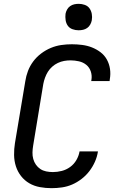

<svg xmlns="http://www.w3.org/2000/svg" viewBox="-20 -974 640 1002"><path d="M249 8Q218 8 188 2.5Q158 -3 133 -17.5Q108 -32 90 -55Q72 -78 63 -106Q54 -134 53.5 -165Q53 -196 58 -227L112 -550Q116 -577 126 -603.5Q136 -630 153.5 -653.5Q171 -677 195 -695Q219 -713 245.5 -724Q272 -735 299.5 -739Q327 -743 355 -743Q382 -743 409 -739.5Q436 -736 460 -726.5Q484 -717 504.5 -701.5Q525 -686 537.5 -663.5Q550 -641 554 -614.5Q558 -588 553 -560L552 -551H456L457 -556Q461 -579 454 -600.5Q447 -622 430.5 -635.5Q414 -649 392 -654Q370 -659 348 -659Q331 -659 314.5 -656Q298 -653 282 -645.5Q266 -638 252.5 -626Q239 -614 230 -599.5Q221 -585 215 -568.5Q209 -552 206 -536L153 -214Q150 -196 149.5 -178.5Q149 -161 153.5 -144.5Q158 -128 167.5 -114.5Q177 -101 190.5 -92Q204 -83 221 -79.5Q238 -76 256 -76Q279 -76 302.5 -82Q326 -88 346 -102.5Q366 -117 378.5 -138.5Q391 -160 395 -183V-184H491V-183Q487 -156 475.5 -130Q464 -104 446.5 -81Q429 -58 405.5 -40Q382 -22 356.5 -11Q331 0 303.5 4Q276 8 249 8ZM390 -816Q374 -816 358.5 -821.5Q343 -827 334 -839.5Q325 -852 322.5 -868.5Q320 -885 322 -902Q324 -913 330 -924Q336 -935 346 -942Q356 -949 367.5 -951.5Q379 -954 391 -954Q407 -954 422.5 -948.5Q438 -943 447 -930.5Q456 -918 459 -901.5Q462 -885 459 -868Q457 -857 451 -846Q445 -835 435 -828Q425 -821 413.5 -818.5Q402 -816 390 -816Z"/></svg>

Font: Iosevka Aile Medium Oblique
Style: Regular
Weight: 500
Italic angle: -9°
Designer: Belleve Invis
Foundry: Belleve Invis
Version: Version 31.1.0; ttfautohint (v1.8.4)